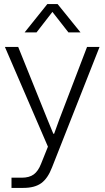

<svg xmlns="http://www.w3.org/2000/svg" viewBox="-20 -750 511 937"><path d="M36.1 167V117.2H85.9Q123 117.2 144.8 101.1Q166.5 85 180.2 49.8L213.9 -34.2L3.9 -521H68.8L211.9 -166L240.2 -97.2H244.1L269 -166L404.8 -521H465.8L233.9 66.9Q213.4 120.6 181.4 143.8Q149.4 167 94.2 167ZM100.1 -591.8 210.9 -730H261.2L373 -591.8H314L235.8 -691.9L158.2 -591.8Z"/></svg>

Font: Lumene Sans Light
Style: Regular
Weight: 300
Designer: Deni Anggara
Version: Version 1.003;Glyphs 3.1.2 (3151)